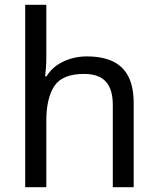

<svg xmlns="http://www.w3.org/2000/svg" viewBox="-20 -780 658 800"><path d="M173 -537Q173 -518 171.5 -498Q170 -478 168 -462H174Q191 -490 217 -508Q243 -526 275 -535.5Q307 -545 341 -545Q406 -545 449.5 -524.5Q493 -504 515 -461Q537 -418 537 -349V0H450V-343Q450 -408 421 -440Q392 -472 330 -472Q240 -472 206.5 -421.5Q173 -371 173 -277V0H85V-760H173Z"/></svg>

Font: hexugurmukhi05
Style: Book
Weight: 400
Designer: Jelle Bosma - Monotype Design Team
Foundry: Monotype Imaging Inc.
Version: Version 2.003